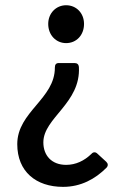

<svg xmlns="http://www.w3.org/2000/svg" viewBox="-20 -521 477 733"><path d="M164.1 -429.7C164.1 -386.7 194.3 -356.4 232.4 -356.4C271.5 -356.4 300.8 -386.7 300.8 -429.7C300.8 -470.7 271.5 -501 232.4 -501C194.3 -501 164.1 -470.7 164.1 -429.7ZM45.9 29.3C45.9 133.8 117.2 192.4 220.7 192.4C289.1 192.4 343.8 162.1 386.7 119.1C393.6 111.3 392.6 103.5 385.7 96.7L351.6 65.4C344.7 58.6 335.9 58.6 329.1 66.4C301.8 92.8 269.5 108.4 232.4 108.4C176.8 108.4 145.5 72.3 145.5 22.5C145.5 -71.3 289.1 -127 281.2 -265.6C280.3 -275.4 274.4 -280.3 264.6 -280.3H204.1C194.3 -280.3 189.5 -274.4 189.5 -263.7C190.4 -143.6 45.9 -94.7 45.9 29.3Z"/></svg>

Font: Ed Sans Neue Medium
Style: Regular
Weight: 500
Designer: Stephen Hutchings
Version: Version 1.004;PS 001.004;hotconv 1.0.88;makeotf.lib2.5.64775